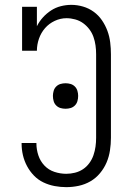

<svg xmlns="http://www.w3.org/2000/svg" viewBox="-20 -763 540 791"><path d="M253 8Q229 8 205 3.5Q181 -1 159 -11.5Q137 -22 120 -39.5Q103 -57 91.5 -78.5Q80 -100 74.5 -123.5Q69 -147 69 -171V-174H130V-172Q130 -147 138 -123Q146 -99 163 -81Q180 -63 204 -55Q228 -47 253 -47Q271 -47 289 -51.5Q307 -56 322 -66Q337 -76 348 -91Q359 -106 365 -123.5Q371 -141 373.5 -159Q376 -177 376 -195V-540Q376 -558 373.5 -576Q371 -594 365 -611Q359 -628 348 -642.5Q337 -657 322.5 -667.5Q308 -678 290 -683Q272 -688 254 -688Q229 -688 205.5 -677Q182 -666 165.5 -647Q149 -628 140.5 -603.5Q132 -579 132 -554H71V-735H132V-655Q142 -675 157 -691.5Q172 -708 190.5 -720Q209 -732 230.5 -737.5Q252 -743 274 -743Q298 -743 322 -736Q346 -729 366 -714.5Q386 -700 400 -679.5Q414 -659 422.5 -636Q431 -613 434 -588.5Q437 -564 437 -540V-195Q437 -169 433 -143Q429 -117 419 -93.5Q409 -70 392 -49.5Q375 -29 352.5 -16Q330 -3 304.5 2.5Q279 8 253 8ZM250 -315Q239 -315 229 -318Q219 -321 211.5 -328.5Q204 -336 201 -346.5Q198 -357 198 -368Q198 -378 201 -388.5Q204 -399 211.5 -406.5Q219 -414 229 -417Q239 -420 250 -420Q261 -420 271 -417Q281 -414 288.5 -406.5Q296 -399 299 -388.5Q302 -378 302 -368Q302 -357 299 -346.5Q296 -336 288.5 -328.5Q281 -321 271 -318Q261 -315 250 -315Z"/></svg>

Font: Iosevka Curly Slab Light
Style: Regular
Weight: 300
Monospace: yes
Designer: Belleve Invis
Foundry: Belleve Invis
Version: Version 22.1.2; ttfautohint (v1.8.4)